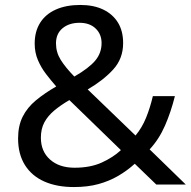

<svg xmlns="http://www.w3.org/2000/svg" viewBox="-20 -745 772 775"><path d="M304 -725Q358 -725 396.5 -706.5Q435 -688 456 -654Q477 -620 477 -571Q477 -508 436.5 -464Q396 -420 334 -384L527 -198Q553 -229 569.5 -269.5Q586 -310 597 -357H686Q670 -293 646 -238Q622 -183 584 -142L730 0H611L524 -84Q493 -56 457 -35Q421 -14 377.5 -2Q334 10 278 10Q209 10 158.5 -12.5Q108 -35 80.5 -79Q53 -123 53 -186Q53 -237 71.5 -274Q90 -311 125 -340Q160 -369 207 -396Q186 -420 166 -446Q146 -472 133 -502.5Q120 -533 120 -569Q120 -618 142 -653Q164 -688 205.5 -706.5Q247 -725 304 -725ZM260 -341Q224 -320 198.5 -298.5Q173 -277 159 -251Q145 -225 145 -189Q145 -134 182 -101Q219 -68 281 -68Q345 -68 391 -89Q437 -110 468 -139ZM301 -653Q259 -653 232.5 -631Q206 -609 206 -570Q206 -534 225 -503.5Q244 -473 280 -436Q339 -470 364.5 -500.5Q390 -531 390 -571Q390 -607 366 -630Q342 -653 301 -653Z"/></svg>

Font: tamil15
Style: Book
Weight: 400
Designer: Jelle Bosma - Monotype Design Team
Foundry: Monotype Imaging Inc.
Version: Version 2.003